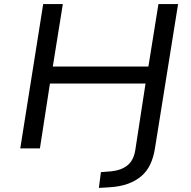

<svg xmlns="http://www.w3.org/2000/svg" viewBox="-20 -725 935 938"><path d="M463 193 473 116 523 112Q573 107 603 82.5Q633 58 641 8L691 -317H224L175 0H79L191 -705H287L238 -400H705L754 -705H850L737 0Q730 44 714 78Q698 112 670.5 135.5Q643 159 604.5 173Q566 187 514 190Z"/></svg>

Font: Nunito Sans 7pt SemiExpanded
Style: Italic
Weight: 400
Width: 6
Italic angle: -9°
Designer: Vernon Adams
Foundry: Vernon Adams
Version: Version 3.101;gftools[0.9.27]